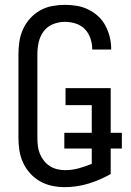

<svg xmlns="http://www.w3.org/2000/svg" viewBox="-20 -763 540 791"><path d="M246 8Q220 8 194 2.5Q168 -3 145 -16Q122 -29 104 -49Q86 -69 75 -93Q64 -117 60 -143Q56 -169 56 -195V-540Q56 -566 60 -592.5Q64 -619 75 -643Q86 -667 104 -687Q122 -707 145 -720Q168 -733 194.5 -738Q221 -743 247 -743Q272 -743 296.5 -739Q321 -735 343.5 -724Q366 -713 384.5 -696Q403 -679 414.5 -657Q426 -635 432 -611Q438 -587 438 -562Q438 -561 438 -560.5Q438 -560 438 -559H360Q360 -559 360 -559.5Q360 -560 360 -561Q360 -583 352.5 -605Q345 -627 329.5 -643Q314 -659 292 -666Q270 -673 247 -673Q222 -673 198.5 -663.5Q175 -654 160 -634Q145 -614 139.5 -589.5Q134 -565 134 -540V-195Q134 -178 136 -161.5Q138 -145 144 -130Q150 -115 160.5 -101.5Q171 -88 185 -79Q199 -70 215 -66Q231 -62 248 -62Q276 -62 304 -69.5Q332 -77 358 -88V-151H245V-216H358V-330H250V-400H436V-216H482V-151H436V-46Q392 -21 344 -6.5Q296 8 246 8Z"/></svg>

Font: Iosevka SS04
Style: Regular
Weight: 400
Monospace: yes
Designer: Belleve Invis
Foundry: Belleve Invis
Version: Version 19.0.0; ttfautohint (v1.8.4)